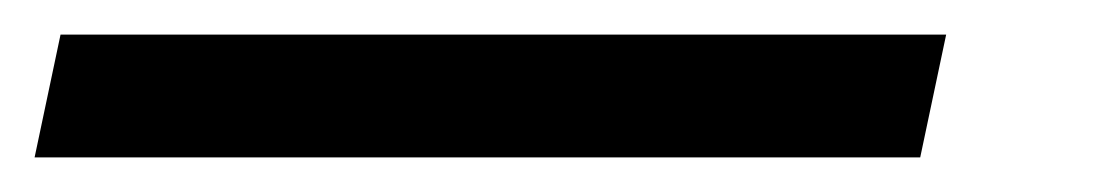

<svg xmlns="http://www.w3.org/2000/svg" viewBox="-104 57 636 111"><path d="M428 148H-84L-69 77H443Z"/></svg>

Font: STIX Two Text SemiBold
Style: Italic
Weight: 600
Italic angle: -12°
Designer: Ross Mills, John Hudson & Paul Hanslow, Tiro Typeworks Ltd; with prior portions MicroPress Inc. and Coen Hoffman, Elsevi
Foundry: Tiro Typeworks Ltd
Version: Version 2.13 b171